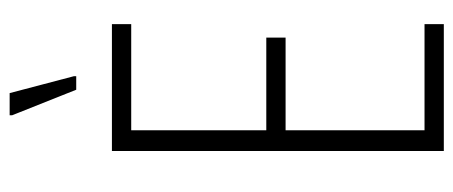

<svg xmlns="http://www.w3.org/2000/svg" viewBox="-291 -649 940 398"><g transform="rotate(-90 179.0 -450.0)"><path d="M65 0V-688H328V-648H108V-368H300V-328H108V-40H328V0ZM192 -762 139 -895V-900H185L220 -767V-762Z"/></g></svg>

Font: Saira ExtraCondensed ExtraLight
Style: Regular
Weight: 250
Width: 2
Designer: Hector Gatti with collaboration of the Omnibus-Type team
Foundry: Omnibus-Type
Version: Version 1.101